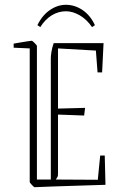

<svg xmlns="http://www.w3.org/2000/svg" viewBox="-20 -771 508 801"><path d="M37 -572V-589Q43 -590 60 -593Q77 -596 93.5 -598.5Q110 -601 113 -601Q115 -601 124.5 -591.5Q134 -582 134 -579V-22H192V-529Q192 -537 194.5 -554Q197 -571 204 -591H412L406 -469H387L380 -560L222 -569V-318L335 -321L331 -289L222 -293V-48Q222 -40 221.5 -37Q221 -34 213 -22L388 -21L398 -122H417L420 0Q345 2 292 4Q239 6 199 7Q159 8 124 10Q122 10 113 0.5Q104 -9 104 -12V-569ZM255 -751Q292 -751 324.5 -729Q357 -707 376 -666L364 -658Q341 -691 312 -707.5Q283 -724 255 -724Q224 -724 196.5 -707.5Q169 -691 148 -658L136 -666Q156 -707 188 -729Q220 -751 255 -751Z"/></svg>

Font: Grenze Gotisch Thin
Style: Regular
Weight: 100
Designer: Renata Polastri
Foundry: Omnibus-Type
Version: Version 1.001